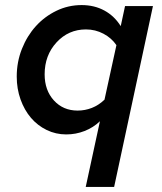

<svg xmlns="http://www.w3.org/2000/svg" viewBox="-20 -525 638 757"><path d="M241 5Q200 5 164 -12.5Q128 -30 102 -60.5Q76 -91 61 -133Q46 -175 46 -223Q46 -281 66.5 -332.5Q87 -384 121.5 -422Q156 -460 202.5 -482.5Q249 -505 302 -505Q352 -505 391.5 -483.5Q431 -462 456 -422L473 -501H583L430 212H318L374 -47Q348 -22 313.5 -8.5Q279 5 241 5ZM156 -232Q156 -169 192.5 -129Q229 -89 286 -89Q315 -89 342 -99.5Q369 -110 392 -132L439 -347Q420 -375 388 -392Q356 -409 319 -409Q250 -409 203 -358Q156 -307 156 -232Z"/></svg>

Font: Red Hat Text Medium
Style: Italic
Weight: 500
Italic angle: -12°
Designer: Pentagram / MCKL
Foundry: Pentagram / MCKL
Version: Version 1.003; Red Hat Text Medium Italic